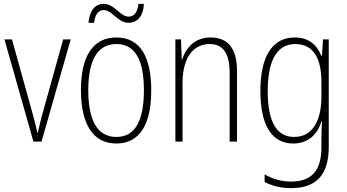

<svg xmlns="http://www.w3.org/2000/svg" viewBox="-20 -733 1797 994"><path d="M153 0H195L346 -529H307L204 -159C192 -119 184 -82 176 -46H173C165 -86 155 -123 144 -162L42 -529H3Z M438 -615H467C472 -662 493 -681 517 -681C561 -681 589 -615 646 -615C689 -615 722 -648 725 -713H697C692 -668 673 -647 646 -647C601 -647 574 -713 517 -713C473 -713 444 -680 438 -615ZM763 -265C763 -433 709 -539 583 -539C461 -539 399 -442 399 -266C399 -90 462 10 582 10C703 10 763 -89 763 -265ZM437 -266C437 -419 483 -505 583 -505C686 -505 725 -411 725 -266C725 -108 680 -24 582 -24C483 -24 437 -112 437 -266Z M1070 -539C987 -539 942 -484 923 -425H921L917 -529H888V0H925V-302C925 -439 983 -505 1066 -505C1131 -505 1169 -461 1169 -356V0H1207V-365C1207 -485 1158 -539 1070 -539Z M1506 -539C1386 -539 1328 -435 1328 -261C1328 -79 1391 10 1498 10C1574 10 1624 -36 1644 -105H1647C1645 -67 1644 -41 1644 -10V30C1644 149 1594 207 1487 207C1434 207 1391 193 1350 170V209C1388 229 1432 241 1487 241C1624 241 1682 165 1682 27V-529H1652L1647 -445H1643C1622 -497 1582 -539 1506 -539ZM1509 -505C1608 -505 1644 -422 1644 -308V-232C1644 -127 1609 -24 1503 -24C1413 -24 1366 -101 1366 -261C1366 -410 1408 -505 1509 -505Z"/></svg>

Font: Noto Sans Georgian Condensed ExtraLight
Style: Regular
Weight: 200
Width: 3
Designer: Monotype Design Team, Akaki Razmadze
Foundry: Google LLC
Version: Version 2.005